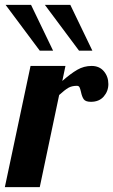

<svg xmlns="http://www.w3.org/2000/svg" viewBox="-58 -772 467 792"><path d="M-35 -752H70L161 -563H106ZM127 -752H232L323 -563H268ZM68 -500H212L199 -438Q233 -468 260.5 -484Q288 -500 320 -500Q352 -500 370.5 -478Q389 -456 389 -425Q389 -396 370 -374Q351 -352 317 -352Q295 -352 287.5 -362.5Q280 -373 276 -393Q273 -406 270 -412Q267 -418 259 -418Q238 -418 223.5 -409.5Q209 -401 186 -380L106 0H-38Z"/></svg>

Font: Lobster
Style: Regular
Weight: 400
Designer: Impallari Type
Foundry: Impallari Type
Version: Version 2.100